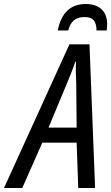

<svg xmlns="http://www.w3.org/2000/svg" viewBox="-83 -937 554 957"><path d="M205 -785H257C269 -831 294 -852 339 -852C381 -852 398 -831 398 -785H449C450 -795 451 -805 451 -817C451 -878 415 -917 344 -917C268 -917 222 -872 205 -785ZM-63 0H28L128 -226H299L307 0H391L363 -716H263ZM159 -301 250 -520C268 -562 282 -599 293 -630H296C294 -599 295 -559 297 -521L299 -301Z"/></svg>

Font: Noto Sans Condensed
Style: Italic
Weight: 400
Width: 3
Italic angle: -12°
Designer: Monotype Design Team
Foundry: Monotype Imaging Inc.
Version: Version 2.013